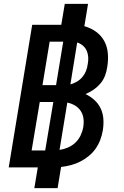

<svg xmlns="http://www.w3.org/2000/svg" viewBox="-20 -863 640 990"><path d="M157 107 175 0H25L146 -735H296L314 -843H434L415 -728Q448 -719 475 -699.5Q502 -680 517.5 -651.5Q533 -623 536 -588.5Q539 -554 533 -518Q530 -496 522 -474Q514 -452 498.5 -433.5Q483 -415 463 -401Q443 -387 421 -378Q446 -366 466.5 -347.5Q487 -329 499 -304Q511 -279 513 -249.5Q515 -220 510 -190Q506 -166 497 -142Q488 -118 473 -96.5Q458 -75 437 -58Q416 -41 393 -29.5Q370 -18 345 -11.5Q320 -5 295 -2L277 107ZM199 -424H269L306 -648H236ZM343 -428Q359 -432 375.5 -441.5Q392 -451 404 -465Q416 -479 423 -496Q430 -513 432 -530Q436 -549 435 -567Q434 -585 427.5 -600.5Q421 -616 407.5 -627.5Q394 -639 378 -644ZM143 -87H213L255 -337H185ZM287 -90Q308 -93 329.5 -102Q351 -111 368 -127Q385 -143 395 -163.5Q405 -184 409 -206Q413 -229 410.5 -251Q408 -273 396.5 -290.5Q385 -308 366.5 -319Q348 -330 327 -334Z"/></svg>

Font: Iosevka Aile
Style: Bold Italic
Weight: 700
Italic angle: -9°
Designer: Belleve Invis
Foundry: Belleve Invis
Version: Version 28.0.1; ttfautohint (v1.8.4)